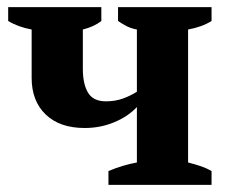

<svg xmlns="http://www.w3.org/2000/svg" viewBox="-20 -520 644 540"><path d="M3 -500H265V-461Q245 -445 213 -437V-326Q213 -284 227.5 -259.5Q242 -235 278 -235Q304 -235 326 -243Q348 -251 365 -262V-437Q349 -440 337 -446Q325 -452 312 -461V-500H575V-461Q548 -444 509 -437V-63Q529 -58 545 -52.5Q561 -47 575 -39V0H285V-39Q326 -56 365 -63V-219Q341 -193 302 -176.5Q263 -160 218 -160Q148 -160 108.5 -198Q69 -236 69 -301V-437Q31 -444 3 -461Z"/></svg>

Font: PT Serif
Style: Bold
Weight: 700
Designer: A.Korolkova, O.Umpeleva, V.Yefimov
Foundry: ParaType Ltd
Version: Version 1.000W OFL; ttfautohint (v1.6)